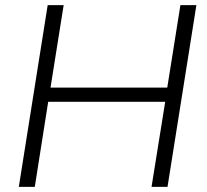

<svg xmlns="http://www.w3.org/2000/svg" viewBox="-20 -725 802 745"><path d="M53 0 165 -705H227L176 -385H629L680 -705H742L630 0H568L621 -330H167L115 0Z"/></svg>

Font: Mulish ExtraLight Light
Style: Italic
Weight: 300
Italic angle: -9°
Version: Version 3.603